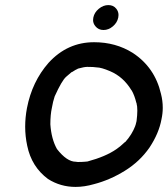

<svg xmlns="http://www.w3.org/2000/svg" viewBox="-20 -710 660 755"><path d="M277 25Q218 25 169 -6Q104 -54 87 -137Q79 -174 79 -212Q79 -248 86 -285Q106 -389 171 -463Q245 -544 350 -544Q435 -544 502 -502Q589 -445 613 -341Q620 -314 620 -286Q620 -264 615 -241Q605 -186 568 -130Q530 -75 471 -38.5Q412 -2 350 14Q312 25 277 25ZM286 -73Q302 -73 313 -74L324 -75Q395 -94 437 -123Q451 -132 471 -151Q472 -152 473 -152Q499 -181 512 -215Q512 -218 513 -218L517 -234Q520 -258 520 -275Q520 -293 517 -303V-305L516 -306Q509 -335 498 -354Q498 -355 497 -355Q465 -408 413 -430Q378 -445 360 -445Q349 -447 323 -447Q311 -447 286 -440L285 -439Q276 -435 269.5 -430.5Q263 -426 261 -426L240 -408Q223 -393 195 -331Q188 -310 184 -286Q178 -259 178 -221Q182 -163 204 -124Q243 -74 278 -74ZM445 -641Q441 -621 424 -606.5Q407 -592 387 -592Q367 -592 355 -607Q346 -618 346 -631Q346 -636 347 -641Q351 -661 368.5 -675.5Q386 -690 406 -690Q426 -690 437 -676Q446 -665 446 -651Q446 -646 445 -641Z"/></svg>

Font: Bad Comic
Style: Italic
Weight: 400
Italic angle: -11°
Designer: GGBotNet
Foundry: GGBotNet
Version: 0.95